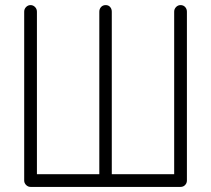

<svg xmlns="http://www.w3.org/2000/svg" viewBox="-20 -734 830 754"><path d="M100 0Q90 0 82.5 -7.5Q75 -15 75 -25V-688Q75 -699 82.5 -706.5Q90 -714 100 -714Q110 -714 117.5 -706.5Q125 -699 125 -688V-50H370V-688Q370 -699 377 -706.5Q384 -714 395 -714Q406 -714 412.5 -706.5Q419 -699 419 -688V-50H664V-688Q664 -699 671.5 -706.5Q679 -714 689 -714Q700 -714 707 -706.5Q714 -699 714 -688V-25Q714 -15 707 -7.5Q700 0 689 0Z"/></svg>

Font: Zen Kurenaido
Style: ARC
Weight: 400
Designer: Yoshimichi Ohira
Foundry: Positype
Version: Version 1.001